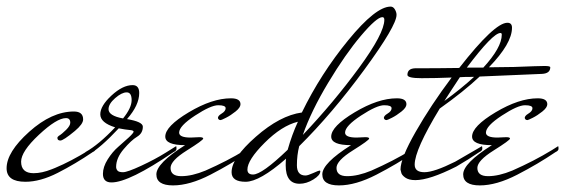

<svg xmlns="http://www.w3.org/2000/svg" viewBox="-34 -537 1713 582"><path d="M133 -28Q181 -48 236 -82L255 -94Q256 -92 256 -86Q256 -80 247 -76Q194 -40 141 -13Q88 14 43 14Q-14 14 -14 -27Q-14 -76 54.5 -137.5Q123 -199 190 -199Q218 -199 218 -175Q218 -161 193 -140Q158 -111 149 -111Q140 -111 140 -119Q140 -122 144 -125Q154 -131 166.5 -143.5Q179 -156 179 -165Q179 -179 166 -179Q138 -179 84 -128.5Q30 -78 30 -47Q30 -12 68 -12Q93 -12 123 -24Z M233 -67Q229 -65 225.5 -65Q222 -65 222 -69Q222 -73 225 -76Q266 -99 315 -151Q270 -165 270 -190.5Q270 -216 304 -247.5Q338 -279 368 -279Q388 -279 388 -255Q388 -218 351 -176Q399 -168 399 -153Q399 -133 381.5 -122.5Q364 -112 341 -85Q318 -58 318 -31Q318 -25 322 -20Q326 -15 339 -15Q352 -15 394 -34.5Q436 -54 468 -74L500 -94Q501 -92 501 -86Q501 -80 492 -76Q357 16 304 16Q278 16 278 -10Q278 -31 292.5 -54Q307 -77 324.5 -92Q342 -107 356.5 -120.5Q371 -134 371 -138Q371 -142 358.5 -143Q346 -144 326 -148Q271 -89 233 -67ZM295 -206Q295 -186 339 -178Q365 -210 365 -233.5Q365 -257 350 -257Q335 -257 315 -239.5Q295 -222 295 -206Z M527 -97Q467 -97 467 -123Q467 -154 538 -196.5Q609 -239 666 -239Q695 -239 695 -221Q695 -211 680 -199Q665 -187 651 -180Q637 -173 635 -173Q629 -173 627 -178Q625 -185 637.5 -192.5Q650 -200 650 -209Q650 -218 627.5 -218Q605 -218 557 -186.5Q509 -155 509 -135Q509 -120 544 -120Q550 -120 566 -121Q582 -122 582 -117Q582 -112 532.5 -81Q483 -50 483 -28Q483 -3 515.5 -3Q548 -3 589 -20Q655 -49 709 -82L728 -94Q729 -92 729 -86Q729 -80 720 -76Q667 -40 604 -7.5Q541 25 490.5 25Q440 25 440 -8.5Q440 -42 527 -97Z M873 -94Q866 -67 866 -36Q866 -5 892 -5Q899 -5 915.5 -12.5Q932 -20 934.5 -20Q937 -20 937 -18Q937 -6 916 7Q895 20 874 20Q832 20 832 -36Q832 -49 833 -56Q753 14 710.5 14Q668 14 668 -15Q668 -58 741.5 -122.5Q815 -187 881 -196Q938 -313 1021.5 -415Q1105 -517 1150 -517Q1158 -517 1163 -508.5Q1168 -500 1168 -492Q1168 -459 1070.5 -326Q973 -193 873 -94ZM1131 -477Q1131 -485 1125 -485Q1108 -485 1060.5 -429Q1013 -373 961 -286.5Q909 -200 884 -128Q977 -226 1054 -331Q1131 -436 1131 -477ZM716 -23Q716 -8 733 -8Q760 -8 838 -83Q851 -129 869 -168Q820 -156 768 -104Q716 -52 716 -23Z M1030 -97Q970 -97 970 -123Q970 -154 1041 -196.5Q1112 -239 1169 -239Q1198 -239 1198 -221Q1198 -211 1183 -199Q1168 -187 1154 -180Q1140 -173 1138 -173Q1132 -173 1130 -178Q1128 -185 1140.5 -192.5Q1153 -200 1153 -209Q1153 -218 1130.5 -218Q1108 -218 1060 -186.5Q1012 -155 1012 -135Q1012 -120 1047 -120Q1053 -120 1069 -121Q1085 -122 1085 -117Q1085 -112 1035.5 -81Q986 -50 986 -28Q986 -3 1018.5 -3Q1051 -3 1092 -20Q1158 -49 1212 -82L1231 -94Q1232 -92 1232 -86Q1232 -80 1223 -76Q1170 -40 1107 -7.5Q1044 25 993.5 25Q943 25 943 -8.5Q943 -42 1030 -97Z M1224 -330Q1292 -330 1358 -331Q1465 -468 1504 -468Q1518 -468 1518 -453Q1518 -405 1448 -333L1524 -334Q1600 -337 1617 -337Q1634 -337 1634 -333Q1634 -314 1608 -313L1420 -305Q1371 -259 1299 -208Q1223 -83 1223 -38Q1223 -15 1252.5 -15Q1282 -15 1346 -47L1427 -94Q1428 -92 1428 -86Q1428 -80 1419 -76Q1387 -54 1349 -32Q1268 9 1225 9Q1205 9 1194 1Q1183 -7 1182 -15L1180 -23Q1180 -57 1226 -137.5Q1272 -218 1335 -302Q1287 -300 1244 -300Q1201 -300 1201 -310Q1201 -329 1224 -330ZM1487 -432Q1487 -437 1483 -437Q1460 -437 1381 -332H1431Q1487 -393 1487 -432ZM1403 -304Q1371 -304 1360 -303Q1351 -290 1335 -265Q1319 -240 1313 -231Q1365 -269 1403 -304Z M1457 -97Q1397 -97 1397 -123Q1397 -154 1468 -196.5Q1539 -239 1596 -239Q1625 -239 1625 -221Q1625 -211 1610 -199Q1595 -187 1581 -180Q1567 -173 1565 -173Q1559 -173 1557 -178Q1555 -185 1567.5 -192.5Q1580 -200 1580 -209Q1580 -218 1557.5 -218Q1535 -218 1487 -186.5Q1439 -155 1439 -135Q1439 -120 1474 -120Q1480 -120 1496 -121Q1512 -122 1512 -117Q1512 -112 1462.5 -81Q1413 -50 1413 -28Q1413 -3 1445.5 -3Q1478 -3 1519 -20Q1585 -49 1639 -82L1658 -94Q1659 -92 1659 -86Q1659 -80 1650 -76Q1597 -40 1534 -7.5Q1471 25 1420.5 25Q1370 25 1370 -8.5Q1370 -42 1457 -97Z"/></svg>

Font: Mr De Haviland
Style: Regular
Weight: 400
Designer: Alejandro Paul
Foundry: Alejandro Paul
Version: Version 1.000